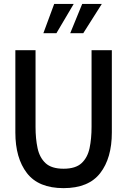

<svg xmlns="http://www.w3.org/2000/svg" viewBox="-20 -960 658 994"><path d="M309 14Q179.5 14 119.5 -63.8Q59.5 -141.5 59.5 -274V-700H164V-303Q164 -242 174.5 -193Q185 -144 216 -115.2Q247 -86.5 309 -86.5Q371.5 -86.5 402.5 -115.5Q433.5 -144.5 443.8 -193.5Q454 -242.5 454 -303V-700H559V-274Q559 -141.5 498.8 -63.8Q438.5 14 309 14ZM204.5 -788 260.5 -939.5H361.5L272 -788ZM343.5 -788 405.5 -939.5H507L411 -788Z"/></svg>

Font: Cabin Condensed Medium
Style: Regular
Weight: 500
Width: 3
Designer: Pablo Impallari
Foundry: Pablo Impallari. http://www.impallari.com Igino Marini. http://www.ikern.com
Version: Version 3.001; ttfautohint (v1.8.3)